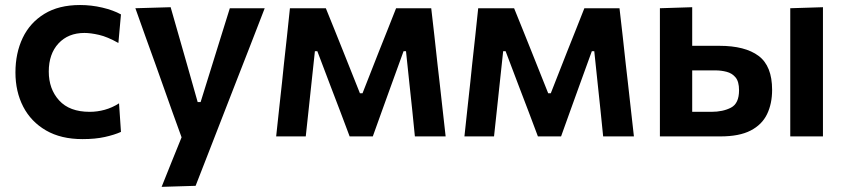

<svg xmlns="http://www.w3.org/2000/svg" viewBox="-20 -530 3282 746"><path d="M300.5 10.5Q217 10.5 158.8 -23.2Q100.5 -57 70.2 -115.5Q40 -174 40 -248.5Q40 -323.5 68.2 -382.8Q96.5 -442 152.5 -476.2Q208.5 -510.5 291 -510.5Q335 -510.5 377.5 -500.5Q420 -490.5 450 -474L440 -363Q397.5 -387 364.8 -394.5Q332 -402 308 -402Q245 -402 207.2 -361.2Q169.5 -320.5 169.5 -252Q169.5 -184 209.8 -139.8Q250 -95.5 328.5 -95.5Q358 -95.5 387 -103.5Q416 -111.5 442.5 -128.5L450 -17.5Q424.5 -6 387.5 2.2Q350.5 10.5 300.5 10.5Z M608 196Q627 148.5 646.5 99.8Q666 51 685.5 3.5Q668 -44.5 650.5 -93.2Q633 -142 616.5 -189L584.5 -279Q565 -332.5 545 -388.5Q525 -444.5 506 -498L643 -502Q659.5 -444.5 675.2 -389.5Q691 -334.5 707.5 -276.5L748 -133.5H759.5L804 -276.5Q821.5 -332.5 838.5 -387.5Q855.5 -442 873 -498H1008.5Q993 -458 978.5 -420.5Q964 -383 946.5 -338Q929 -293 904.5 -230.5L850 -90.5Q813 4.5 787 71.5Q761 138 740 192Z M1053 0Q1059 -54 1064.5 -107Q1070 -159.5 1076 -212L1083 -280Q1089 -334 1095 -389Q1100.5 -444 1106.5 -498H1246Q1263 -456 1280 -414Q1296.5 -372 1313.5 -330.5L1378.5 -167.5H1388.5L1452.5 -330.5Q1469.5 -372.5 1486 -414.5Q1502.5 -456.5 1519 -498H1655.5Q1661.5 -445 1668 -389Q1674 -333 1680 -279.5L1688 -210Q1693.5 -160 1699.5 -107Q1705.5 -54 1711.5 0H1592Q1587 -50.5 1581.8 -101.5Q1576.5 -152.5 1571 -202.5L1557.5 -331H1548L1498.5 -194.5Q1481 -146 1463.5 -97.5Q1446 -49 1428.5 0H1338.5Q1320 -49 1302 -97Q1283.5 -145 1265.5 -192.5L1213 -331H1203.5L1190 -205Q1184.5 -153.5 1179 -102.2Q1173.5 -51 1168 0Z M1784.5 0Q1790.5 -54 1796 -107Q1801.5 -159.5 1807.5 -212L1814.5 -280Q1820.5 -334 1826.5 -389Q1832 -444 1838 -498H1977.5Q1994.5 -456 2011.5 -414Q2028 -372 2045 -330.5L2110 -167.5H2120L2184 -330.5Q2201 -372.5 2217.5 -414.5Q2234 -456.5 2250.5 -498H2387Q2393 -445 2399.5 -389Q2405.5 -333 2411.5 -279.5L2419.5 -210Q2425 -160 2431 -107Q2437 -54 2443 0H2323.5Q2318.5 -50.5 2313.2 -101.5Q2308 -152.5 2302.5 -202.5L2289 -331H2279.5L2230 -194.5Q2212.5 -146 2195 -97.5Q2177.5 -49 2160 0H2070Q2051.5 -49 2033.5 -97Q2015 -145 1997 -192.5L1944.5 -331H1935L1921.5 -205Q1916 -153.5 1910.5 -102.2Q1905 -51 1899.5 0Z M2544 0V-498L2669.5 -502V-352H2775Q2875 -352 2927.5 -312.8Q2980 -273.5 2980 -181Q2980 -127 2960.2 -86.2Q2940.5 -45.5 2896.5 -22.8Q2852.5 0 2779 0ZM2669.5 -95.5H2744Q2789 -95.5 2820.2 -111.8Q2851.5 -128 2851.5 -179.5Q2851.5 -213 2838 -229.2Q2824.5 -245.5 2803.2 -251Q2782 -256.5 2760 -256.5H2669.5ZM3050.5 0V-498L3177.5 -502V0Z"/></svg>

Font: Heraclito SemiBold
Style: Regular
Weight: 600
Designer: Kostas Bartsokas (font) & Cristiano Sobral (main changes)
Foundry: Kostas Bartsokas (font) & Cristiano Sobral (main changes)
Version: Version 1.00;July 8, 2020;FontCreator 13.0.0.2655 64-bit